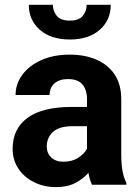

<svg xmlns="http://www.w3.org/2000/svg" viewBox="-20 -764 575 794"><path d="M360.4 0Q351.1 -19 345.7 -49.3Q324.7 -24.9 292 -7.6Q259.3 9.8 211.4 9.8Q161.1 9.8 120.4 -10.7Q79.6 -31.2 55.9 -66.9Q32.2 -102.5 32.2 -148.4Q32.2 -231.4 93.8 -276.6Q155.3 -321.8 276.9 -321.8H339.8V-354.5Q339.8 -392.1 321 -414.6Q302.2 -437 261.2 -437Q225.6 -437 205.3 -419.2Q185.1 -401.4 185.1 -371.1H44.4Q44.4 -416.5 72 -454.3Q99.6 -492.2 150.1 -515.1Q200.7 -538.1 269 -538.1Q330.1 -538.1 378.2 -517.6Q426.3 -497.1 453.9 -456.1Q481.4 -415 481.4 -353.5V-127.4Q481.4 -84 486.8 -56.2Q492.2 -28.3 502.4 -8.3V0ZM242.2 -95.2Q278.3 -95.2 303.7 -111.8Q329.1 -128.4 339.8 -148.9V-242.2H280.8Q224.6 -242.2 199 -218.3Q173.3 -194.3 173.3 -158.2Q173.3 -130.9 191.9 -113Q210.4 -95.2 242.2 -95.2ZM338.4 -744.1H438Q438 -680.7 392.3 -640.6Q346.7 -600.6 269 -600.6Q190.9 -600.6 145 -640.6Q99.1 -680.7 99.1 -744.1H198.7Q198.7 -718.8 214.6 -698.7Q230.5 -678.7 269 -678.7Q306.6 -678.7 322.5 -698.7Q338.4 -718.8 338.4 -744.1Z"/></svg>

Font: Vazirmatn RD UI
Style: Bold
Weight: 700
Designer: Saber Rastikerdar
Foundry: Saber Rastikerdar
Version: Version 33.003